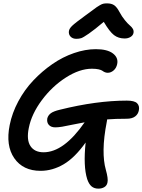

<svg xmlns="http://www.w3.org/2000/svg" viewBox="-20 -954 840 1132"><path d="M430.2 -725.1Q408.7 -725.1 396.2 -738Q383.8 -751 386.2 -770Q387.7 -784.7 405.3 -801.8Q422.9 -818.8 486.8 -865.2Q501.5 -875.5 522 -890.9Q542.5 -906.2 550 -911.6Q557.6 -917 569.6 -923.8Q581.5 -930.7 590.3 -932.4Q599.1 -934.1 610.8 -934.1Q637.7 -934.1 653.6 -922.9Q669.4 -911.6 684.1 -883.8Q698.7 -856.4 716.3 -835Q733.9 -813.5 745.4 -804.2Q756.8 -794.9 763.2 -783.9Q769.5 -772.9 767.1 -759.8Q764.2 -745.1 749.5 -736.1Q734.9 -727.1 714.8 -727.1Q678.2 -727.1 652.1 -747.1Q626 -767.1 591.8 -825.2Q537.1 -778.8 503.9 -755.9Q470.7 -732.9 458.5 -729Q446.3 -725.1 430.2 -725.1ZM306.2 -203.1Q280.8 -203.1 267.8 -217.8Q254.9 -232.4 258.8 -255.9Q263.7 -274.4 279.8 -286.4Q295.9 -298.3 333 -307.1Q549.3 -360.8 728 -360.8Q772.5 -360.8 788.1 -345.5Q803.7 -330.1 798.8 -304.2Q794.9 -281.2 776.9 -267.6Q758.8 -253.9 727.1 -253.9Q658.7 -253.9 611.8 -250Q611.8 -245.6 609.9 -237.8Q591.3 -142.6 590.6 -72.5Q589.8 -2.4 604 46.9Q618.7 99.6 613.8 121.1Q610.4 140.1 595.2 149.2Q580.1 158.2 560.1 158.2Q535.6 158.2 519.8 144.8Q503.9 131.3 494.1 102.1Q470.2 26.4 484.9 -113.8Q420.4 -23.4 354.7 14.9Q289.1 53.2 219.2 53.2Q115.7 53.2 64.2 -21.2Q12.7 -95.7 37.1 -216.8Q51.3 -288.1 87.9 -356.4Q124.5 -424.8 176.3 -479.5Q228 -534.2 288.8 -576.2Q349.6 -618.2 416.3 -641.1Q482.9 -664.1 544.9 -664.1Q612.8 -664.1 645.8 -638.9Q678.7 -613.8 670.9 -576.2Q666 -552.7 649.9 -538.8Q633.8 -524.9 615.2 -524.9Q605.5 -524.9 597.4 -528.6Q589.4 -532.2 583.3 -536.9Q577.1 -541.5 561.3 -545.2Q545.4 -548.8 522 -548.8Q449.2 -548.8 367.9 -496.6Q286.6 -444.3 226.3 -363Q166 -281.7 149.9 -200.2Q135.3 -129.9 159.4 -93Q183.6 -56.2 236.8 -56.2Q356.4 -56.2 479 -232.9Q449.7 -228 409.9 -219.5Q370.1 -210.9 346.7 -207Q323.2 -203.1 306.2 -203.1Z"/></svg>

Font: Shantell Sans Irregular Bouncy
Style: Italic
Weight: 500
Italic angle: -11.31°
Designer: Stephen Nixon, Anya Danilova, Shantell Martin
Foundry: Arrow Type
Version: Version 1.006;[9816181b4]